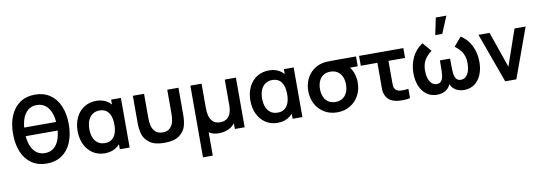

<svg xmlns="http://www.w3.org/2000/svg" viewBox="-71 -1309 5809 2057"><g transform="rotate(-10 2834.0 -281.0)"><path d="M139.8 -313.2V-406.8H553V-313.2ZM343.2 15Q248.8 15 180.3 -31.2Q111.9 -77.5 76 -162.1Q40 -246.8 40 -360Q40 -473.2 76 -557.8Q111.9 -642.4 180.3 -688.6Q248.8 -734.8 343.2 -734.8Q437.6 -734.8 506 -688.6Q574.4 -642.4 610.4 -557.8Q646.3 -473.2 646.3 -360Q646.3 -246.1 610.4 -161.5Q574.5 -76.9 506.1 -31Q437.7 15 343.2 15ZM343.2 -98.7Q401 -98.7 440.4 -131.7Q479.8 -164.7 499.2 -223.5Q518.7 -282.4 518.8 -360Q519 -437.4 499.5 -496.3Q480.1 -555.2 440.5 -588.2Q401 -621.2 343.2 -621.2Q285.3 -621.2 246 -588.2Q206.6 -555.2 187.1 -496.4Q167.7 -437.6 167.5 -360Q167.3 -282.6 186.8 -223.7Q206.3 -164.8 245.8 -131.7Q285.3 -98.7 343.2 -98.7Z M975.7 15Q900.8 15 844.2 -22.2Q787.7 -59.4 757.1 -124.2Q726.5 -188.9 726.5 -270Q726.5 -351.9 757.5 -416.8Q788.5 -481.8 845.9 -518.4Q903.3 -555 979.2 -555Q1018.8 -555 1052.4 -543.9Q1086.1 -532.8 1112.4 -511.8Q1138.8 -490.7 1156.8 -460.8L1138.5 -435.5V-540H1245V0H1138.5V-105.7L1156.8 -80.3Q1138.8 -50.8 1111.5 -29.2Q1084.2 -7.7 1049.7 3.7Q1015.2 15 975.7 15ZM994 -92.8Q1039.7 -92.8 1069.2 -115Q1098.7 -137.1 1112.8 -176.7Q1126.8 -216.3 1126.8 -270.2Q1126.8 -324.2 1113 -363.7Q1099.1 -403.2 1069.8 -425.2Q1040.5 -447.2 995.7 -447.2Q951.5 -447.2 919.6 -425.5Q887.7 -403.9 870.8 -363.8Q854 -323.6 854 -269.3Q854 -218.8 869.1 -179Q884.2 -139.2 915.7 -116Q947.2 -92.8 994 -92.8Z M1375 -246.8V-540H1497V-279.8Q1497 -233 1505.5 -194.7Q1513.9 -156.3 1542 -127.2Q1570 -98.2 1623.2 -98.2Q1676.3 -98.2 1704.4 -127.2Q1732.4 -156.3 1740.9 -194.7Q1749.3 -233 1749.3 -279.8V-540H1871.3V-246.8Q1871.3 -177.3 1855.5 -122.2Q1839.7 -67.1 1785 -25.9Q1730.3 15.3 1623.2 15.3Q1516 15.3 1461.3 -25.9Q1406.7 -67.1 1390.8 -122.2Q1375 -177.3 1375 -246.8Z M2000.7 240V-540H2122.7V-279.8Q2122.7 -233 2131.1 -194.7Q2139.6 -156.3 2167.6 -127.2Q2195.7 -98.2 2248.8 -98.2Q2283.5 -98.2 2311.3 -112.8Q2339.2 -127.3 2357.1 -164Q2375 -200.7 2375 -262.5V-540H2496.2V0H2389.7V-61.2Q2359.4 -24.1 2314.7 -4.4Q2270 15.3 2213 15.3Q2181.2 15.3 2154.7 7.9Q2128.1 0.5 2107.2 -14V240Z M2855.2 15Q2780.2 15 2723.7 -22.2Q2667.2 -59.4 2636.6 -124.2Q2606 -188.9 2606 -270Q2606 -351.9 2637 -416.8Q2668 -481.8 2725.4 -518.4Q2782.8 -555 2858.7 -555Q2898.2 -555 2931.9 -543.9Q2965.6 -532.8 2991.9 -511.8Q3018.2 -490.7 3036.3 -460.8L3018 -435.5V-540H3124.5V0H3018V-105.7L3036.3 -80.3Q3018.2 -50.8 2991 -29.2Q2963.8 -7.7 2929.2 3.7Q2894.7 15 2855.2 15ZM2873.5 -92.8Q2919.2 -92.8 2948.7 -115Q2978.2 -137.1 2992.2 -176.7Q3006.3 -216.3 3006.3 -270.2Q3006.3 -324.2 2992.5 -363.7Q2978.6 -403.2 2949.3 -425.2Q2920 -447.2 2875.2 -447.2Q2831 -447.2 2799.1 -425.5Q2767.2 -403.9 2750.3 -363.8Q2733.5 -323.6 2733.5 -269.3Q2733.5 -218.8 2748.6 -179Q2763.7 -139.2 2795.2 -116Q2826.7 -92.8 2873.5 -92.8Z M3503.2 15Q3424.5 15 3363.3 -21.5Q3302.1 -58 3268.3 -121.6Q3234.5 -185.2 3234.5 -263Q3234.5 -330 3259.1 -385.8Q3283.7 -441.7 3328.9 -479.6Q3374.2 -517.6 3434.8 -532Q3458.3 -537.3 3489.3 -538.7Q3520.3 -540 3576.5 -540H3802.7V-433H3664.7L3692.5 -465.3Q3728.5 -429.9 3750.6 -376.8Q3772.7 -323.7 3772.7 -263Q3772.7 -184.8 3738.7 -121.4Q3704.7 -58 3643.2 -21.5Q3581.8 15 3503.2 15ZM3503.2 -97.8Q3548.9 -97.8 3580.9 -119.2Q3612.8 -140.5 3629 -177.7Q3645.2 -214.9 3645.2 -263Q3645.2 -310.5 3629 -347.6Q3612.8 -384.8 3580.7 -405.9Q3548.5 -427.1 3503.2 -427.2Q3456.5 -427.2 3424.8 -405.6Q3393 -383.9 3377.5 -346.7Q3362 -309.4 3362 -263Q3362 -213.6 3378.3 -176.4Q3394.6 -139.2 3426.3 -118.5Q3458.1 -97.8 3503.2 -97.8Z M4147.8 4.2Q4112.6 -2 4085.8 -16.9Q4059 -31.8 4039.2 -63.8Q4028 -82.2 4022.9 -101.4Q4017.8 -120.6 4016.8 -140Q4015.8 -159.3 4016.2 -193.5Q4016.7 -200.1 4016.7 -206.9Q4016.7 -213.7 4016.7 -220.7V-433H3836V-540H4317.7V-433H4137V-227.3V-210.9Q4136.5 -178.5 4138.2 -160.9Q4140 -143.2 4148 -130.2Q4157.3 -114.6 4172.6 -106.6Q4187.8 -98.6 4207 -96.8Q4246.9 -93.5 4295.3 -100.8V0Q4266.8 8 4222.6 8.6Q4178.5 9.2 4147.8 4.2Z M4717 -802.5 4678.6 -617.5H4754.9L4832.1 -802.5ZM4589.5 15.2Q4522.4 15.2 4474.3 -20.9Q4426.2 -56.9 4401.6 -118.2Q4377 -179.4 4377 -255Q4377 -351.3 4416.3 -430.4Q4455.7 -509.4 4528.2 -555L4610.2 -459.3Q4553.6 -415.8 4529 -370.3Q4504.5 -324.8 4504.5 -259.8Q4504.5 -213.2 4516.2 -176.7Q4528 -140.2 4550.7 -119.3Q4573.4 -98.5 4605.5 -98.5Q4639 -98.5 4655.2 -121.5Q4671.4 -144.4 4675.8 -180.6Q4680.2 -216.8 4680.3 -280.8V-285.2V-342.3H4791.5V-285.2Q4791.5 -218.8 4795.8 -181.8Q4800.2 -144.8 4816.4 -121.7Q4832.7 -98.5 4866.3 -98.5Q4898.9 -98.5 4921.7 -119.8Q4944.4 -141.2 4955.9 -177.7Q4967.3 -214.2 4967.3 -259.8Q4967.3 -304.9 4956.1 -339.2Q4944.8 -373.6 4922 -402Q4899.1 -430.5 4861.7 -459.3L4943.7 -555Q5017.2 -508.9 5056 -429.5Q5094.8 -350 5094.8 -254.2Q5094.8 -178.1 5070 -116.8Q5045.1 -55.6 4997 -20.2Q4948.9 15.2 4882.5 15.2Q4827.2 15.2 4785.6 -12Q4744.1 -39.1 4726.7 -99H4745.2Q4727.8 -39.1 4686.2 -12Q4644.7 15.2 4589.5 15.2Z M5331 0 5135 -540H5255.7L5391.5 -148.5L5527.2 -540H5648L5452 0Z"/></g></svg>

Font: Hauora
Style: Regular
Weight: 400
Designer: Wayne Shih
Foundry: WCYS
Version: Version 1.001